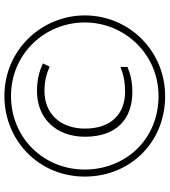

<svg xmlns="http://www.w3.org/2000/svg" viewBox="31 -793 770 872"><g transform="rotate(-90 416.0 -357.0)"><path d="M416 8C619 8 782 -154 782 -357C782 -551 627 -722 416 -722C214 -722 50 -566 50 -357C50 -154 202 8 416 8ZM416 -22C217 -22 82 -174 82 -357C82 -545 227 -692 416 -692C608 -692 750 -538 750 -357C750 -176 606 -22 416 -22ZM434 -141C480 -141 514 -149 548 -163V-195C509 -180 479 -174 435 -174C336 -174 268 -236 268 -356C268 -469 337 -540 438 -540C484 -540 518 -531 549 -516L564 -547C529 -563 493 -574 438 -574C314 -574 231 -487 231 -356C231 -215 309 -141 434 -141Z"/></g></svg>

Font: Noto Sans Ethiopic ExtraLight
Style: Regular
Weight: 200
Designer: Monotype Design Team
Foundry: Monotype Imaging Inc.
Version: Version 2.102